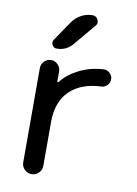

<svg xmlns="http://www.w3.org/2000/svg" viewBox="-86 -836 621 873"><g transform="rotate(10 225.0 -400.0)"><path d="M269.5 -780.3Q287.1 -780.3 294.9 -764.6Q297.9 -757.8 297.9 -752Q297.9 -743.2 291 -735.4L208 -636.7Q179.7 -602.5 134.8 -602.5Q121.1 -602.5 114.3 -615.2Q107.4 -627.9 115.2 -639.6L177.7 -731.4Q193.4 -753.9 217.8 -767.1Q242.2 -780.3 269.5 -780.3ZM75.2 -502Q75.2 -520.5 88.4 -533.7Q101.6 -546.9 119.6 -546.9Q137.7 -546.9 150.9 -533.7Q164.1 -520.5 164.1 -502V-456.1Q164.1 -454.1 166 -453.1Q168 -452.1 169.9 -454.1Q198.2 -491.2 244.1 -514.6Q297.9 -543.9 364.3 -546.9Q379.9 -546.9 391.6 -535.2Q403.3 -523.4 403.3 -507.8Q403.3 -491.2 391.6 -479.5Q379.9 -467.8 363.3 -467.8Q274.4 -463.9 222.7 -416Q168 -364.3 168 -270.5V-66.4Q168 -47.9 154.3 -34.2Q140.6 -20.5 121.6 -20.5Q102.5 -20.5 88.9 -34.2Q75.2 -47.9 75.2 -66.4Z"/></g></svg>

Font: Gen Jyuu GothicX Regular
Style: Regular
Weight: 400
Designer: [Source Han Sans]
Ryoko NISHIZUKA  (kana & ideographs); Paul D. Hunt (Latin, Greek & Cyrillic); Wenlong ZHANG  (bopomofo
Version: Version 1.002.20150607